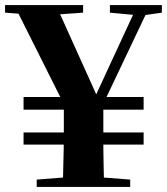

<svg xmlns="http://www.w3.org/2000/svg" viewBox="-25 -738 659 758"><path d="M358 -276 253 -275 31 -718H196L366 -341H344L351 -357L518 -718H568ZM133 -678 -5 -688V-718H303V-688L162 -678ZM274 -41H334L489 -29V0H120V-29ZM227 -210V-338H383V-210Q383 -178 383 -150.5Q383 -123 384 -88.5Q385 -54 386 0H223Q224 -54 225 -88.5Q226 -123 226.5 -150.5Q227 -178 227 -210ZM516 -678 409 -688V-718H614V-688L544 -678ZM68 -167V-215H542V-167ZM68 -305V-355H542V-305Z"/></svg>

Font: Noto Serif JP ExtraLight Black
Style: Regular
Weight: 900
Version: Version 2.003-H1;hotconv 1.1.1;makeotfexe 2.6.0